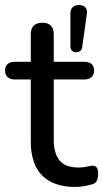

<svg xmlns="http://www.w3.org/2000/svg" viewBox="-24 -732 409 761"><path d="M275 9Q216 9 176.5 -12Q137 -33 117.5 -73Q98 -113 98 -171V-417H34Q16 -417 6 -426.5Q-4 -436 -4 -452Q-4 -469 6 -478Q16 -487 34 -487H98V-596Q98 -619 110 -630.5Q122 -642 144 -642Q166 -642 177.5 -630.5Q189 -619 189 -596V-487H310Q329 -487 339 -478Q349 -469 349 -452Q349 -436 339 -426.5Q329 -417 310 -417H189V-179Q189 -124 212 -96Q235 -68 288 -68Q307 -68 320 -71.5Q333 -75 343 -75Q352 -76 358.5 -69Q365 -62 365 -43Q365 -29 360.5 -17.5Q356 -6 343 -2Q331 2 311 5.5Q291 9 275 9ZM278 -525Q268 -525 261.5 -531Q255 -537 255 -549V-677Q255 -712 290 -712Q306 -712 314.5 -702.5Q323 -693 320 -676L302 -547Q301 -537 295 -531Q289 -525 278 -525Z"/></svg>

Font: Nunito Medium
Style: Regular
Weight: 500
Designer: Vernon Adams
Foundry: Vernon Adams
Version: Version 3.602